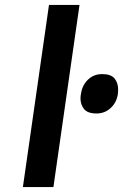

<svg xmlns="http://www.w3.org/2000/svg" viewBox="-20 -760 500 780"><path d="M73 0 179 -740H303L197 0ZM372 -299Q336 -299 321.5 -317Q307 -335 307 -360Q307 -369 309 -379Q314 -414 337.5 -436.5Q361 -459 395 -459Q431 -459 445.5 -441Q460 -423 460 -396Q460 -388 459 -379Q454 -344 430 -321.5Q406 -299 372 -299Z"/></svg>

Font: Lexend Med
Style: Italic
Weight: 500
Italic angle: -8.13011°
Designer: Bonnie Shaver-Troup, Thomas Jockin
Foundry: Lexend
Version: Version 1.007